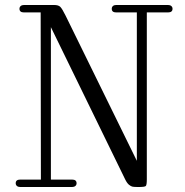

<svg xmlns="http://www.w3.org/2000/svg" viewBox="-20 -750 740 770"><path d="M184.1 -641.1V-29.8H269Q287.1 -29.8 287.1 -15.1Q287.1 -8.3 282.2 -4.2Q277.3 0 269 0H61Q52.7 0 47.9 -4.2Q43 -8.3 43 -15.1Q43 -29.8 61 -29.8H144L143.1 -700.2H76.2Q58.1 -700.2 58.1 -714.8Q58.1 -721.7 63 -725.8Q67.9 -730 76.2 -730H196.8Q214.4 -730 221.9 -722.4Q229.5 -714.8 243.2 -687L528.8 -105V-700.2H445.8Q428.2 -700.2 428.2 -714.8Q428.2 -721.7 432.9 -725.8Q437.5 -730 445.8 -730H653.8Q662.1 -730 667 -725.8Q671.9 -721.7 671.9 -714.8Q671.9 -700.2 653.8 -700.2H568.8V-30.8Q568.8 -7.8 564.5 -3.9Q560.1 0 535.2 0Q519 0 512.2 -1.2Q505.4 -2.4 497.3 -9Q489.3 -15.6 481.9 -30.8Z"/></svg>

Font: Director Light
Style: Regular
Weight: 100
Designer: Ange Degheest & May Jolivet & Justine Herbel
Foundry: Velvetyne Type Foundry
Version: Version 1.000;FEAKit 1.0